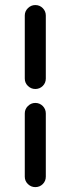

<svg xmlns="http://www.w3.org/2000/svg" viewBox="-20 -722 283 767"><path d="M163 -408.2Q163 -390.8 150.8 -378.6Q138.5 -366.5 121 -366.5Q104.2 -366.5 91.6 -378.6Q79 -390.8 79 -408.2V-660Q79 -677.2 91.6 -689.5Q104.2 -701.8 121 -701.8Q138.5 -701.8 150.8 -689.5Q163 -677.2 163 -660ZM79 -268.8Q79 -286.2 91.6 -298.5Q104.2 -310.8 121 -310.8Q138.5 -310.8 150.8 -298.5Q163 -286.2 163 -268.8V-16.2Q163 1.2 150.8 13.4Q138.5 25.5 121 25.5Q104.2 25.5 91.6 13.4Q79 1.2 79 -16.2Z"/></svg>

Font: Libertine-Super Thin
Style: Regular
Weight: 100
Designer: Bastien Sozeau
Foundry: NBR — Bastien Sozeau
Version: Version 2.003;gftools[0.9.33]